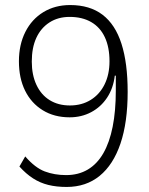

<svg xmlns="http://www.w3.org/2000/svg" viewBox="-20 -733 589 761"><path d="M244 8Q204 8 171.5 0Q139 -8 111 -26Q83 -44 57 -73L80 -113Q119 -68 157.5 -53.5Q196 -39 242 -39Q291 -39 328 -61Q365 -83 389.5 -125.5Q414 -168 426.5 -230.5Q439 -293 439 -374V-433H435Q429 -383 404.5 -346Q380 -309 341.5 -288.5Q303 -268 256 -268Q195 -268 149.5 -296Q104 -324 79.5 -373.5Q55 -423 55 -490Q55 -556 80.5 -606.5Q106 -657 152 -685Q198 -713 258 -713Q336 -713 386.5 -674.5Q437 -636 461.5 -559.5Q486 -483 486 -369Q486 -248 457.5 -164Q429 -80 375 -36Q321 8 244 8ZM257 -315Q304 -315 339.5 -337Q375 -359 394.5 -398.5Q414 -438 414 -490Q414 -546 395.5 -585.5Q377 -625 341.5 -645.5Q306 -666 256 -666Q210 -666 176 -644Q142 -622 124 -583Q106 -544 106 -489Q106 -436 124.5 -396.5Q143 -357 177 -336Q211 -315 257 -315Z"/></svg>

Font: Nunito Sans 7pt SemiCondensed ExtraLight
Style: Regular
Weight: 250
Width: 4
Designer: Vernon Adams
Foundry: Vernon Adams
Version: Version 3.101;gftools[0.9.27]